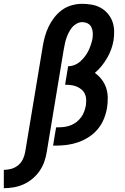

<svg xmlns="http://www.w3.org/2000/svg" viewBox="-135 -763 655 1006"><path d="M-115 223V127Q-95 127 -75.5 121.5Q-56 116 -40 103Q-24 90 -15 71Q-6 52 -3 33L89 -520Q93 -546 100.5 -572.5Q108 -599 120 -624Q132 -649 150 -672Q168 -695 191 -711.5Q214 -728 241.5 -735.5Q269 -743 295 -743Q321 -743 346 -738.5Q371 -734 392 -722.5Q413 -711 429 -692.5Q445 -674 453.5 -651.5Q462 -629 463 -603.5Q464 -578 460 -552Q456 -528 447.5 -504.5Q439 -481 426.5 -459.5Q414 -438 398 -418Q382 -398 362 -381Q382 -367 397.5 -347Q413 -327 421 -303Q429 -279 429.5 -252.5Q430 -226 426 -199Q421 -169 409.5 -140.5Q398 -112 378 -87.5Q358 -63 331 -45.5Q304 -28 275.5 -18Q247 -8 217.5 -4Q188 0 158 0H143L159 -96H174Q190 -96 206 -98.5Q222 -101 238 -107.5Q254 -114 267.5 -125Q281 -136 291 -150Q301 -164 306.5 -179.5Q312 -195 315 -211Q317 -227 316.5 -242.5Q316 -258 309.5 -271.5Q303 -285 291.5 -294.5Q280 -304 266.5 -309.5Q253 -315 237.5 -317Q222 -319 206 -319L222 -416Q239 -416 255.5 -422.5Q272 -429 285.5 -441Q299 -453 310 -467.5Q321 -482 328.5 -497.5Q336 -513 341.5 -529.5Q347 -546 350 -563Q352 -578 351 -593Q350 -608 343.5 -621Q337 -634 324 -640.5Q311 -647 295 -647Q281 -647 266.5 -639Q252 -631 242 -618.5Q232 -606 225 -592Q218 -578 213 -563.5Q208 -549 205 -534Q202 -519 199 -504L110 33Q106 59 97 84.5Q88 110 72.5 132.5Q57 155 35 173.5Q13 192 -12 203Q-37 214 -63 218.5Q-89 223 -115 223Z"/></svg>

Font: Iosevka Term Curly
Style: Bold Italic
Weight: 700
Italic angle: -9°
Designer: Belleve Invis
Foundry: Belleve Invis
Version: Version 32.3.0